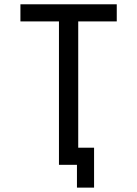

<svg xmlns="http://www.w3.org/2000/svg" viewBox="-20 -752 626 876"><path d="M249 0V-654.3H73.2V-732.4H512.7V-654.3H336.9V-78.1H409.2V104H331.1V0Z"/></svg>

Font: Consola Mono
Style: Book
Weight: 400
Monospace: yes
Designer: Wojciech Kalinowski "wmk69" (wmk69@o2.pl)
Foundry: Wojciech Kalinowski "wmk69" (wmk69@o2.pl)
Version: Version 2.1.0